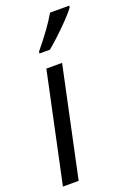

<svg xmlns="http://www.w3.org/2000/svg" viewBox="-149 -828 608 883"><g transform="rotate(-20 155.0 -386.0)"><path d="M-1 0 113 -536H190L76 0ZM107 -612H158Q178 -628 208.5 -656.5Q239 -685 267.5 -714.5Q296 -744 310 -764L311 -772H217Q198 -739 170 -700.5Q142 -662 108 -621Z"/></g></svg>

Font: Noto Sans UI Condensed
Style: Italic
Weight: 400
Width: 3
Italic angle: -12°
Designer: Monotype Design Team
Foundry: Monotype Imaging Inc.
Version: Version 1.901